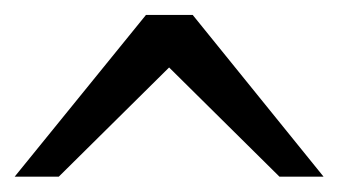

<svg xmlns="http://www.w3.org/2000/svg" viewBox="-21 -801 452 255"><path d="M350.1 -566.4 203.6 -711.4 57.1 -566.4H-1.5L172.9 -781.2H234.9L408.7 -566.4Z"/></svg>

Font: Lesson One Light
Style: Regular
Weight: 300
Designer: But Ko, Victor Gaultney, Annie Olsen, Julie Remington, Don Collingsworth, Eric Hays, Becca Hirsbrunner
Version: Version 1.100